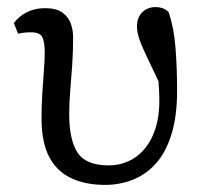

<svg xmlns="http://www.w3.org/2000/svg" viewBox="-20 -508 564 541"><path d="M276 13Q220 13 179.5 -6.5Q139 -26 118 -67Q97 -108 97 -175Q97 -207 99 -241.5Q101 -276 103.5 -307Q106 -338 106 -361Q106 -389 99.5 -403Q93 -417 67 -417Q58 -417 48.5 -416Q39 -415 31 -413L19 -443Q33 -462 55.5 -473.5Q78 -485 107 -485Q139 -485 156 -472.5Q173 -460 179.5 -441.5Q186 -423 186 -403Q186 -363 183.5 -325.5Q181 -288 178 -253.5Q175 -219 175 -186Q175 -114 198.5 -78Q222 -42 286 -42Q327 -42 359.5 -63.5Q392 -85 410.5 -126Q429 -167 429 -225Q429 -243 427.5 -264.5Q426 -286 424 -314H442V-247Q411 -312 394.5 -346.5Q378 -381 372 -399.5Q366 -418 366 -433Q366 -459 381 -473.5Q396 -488 418 -488Q430 -488 439 -484.5Q448 -481 455 -474Q470 -431 474.5 -373.5Q479 -316 479 -253Q479 -180 463 -129Q447 -78 419 -47Q391 -16 354 -1.5Q317 13 276 13Z"/></svg>

Font: Source Serif 4 Variable
Style: Regular
Weight: 400
Designer: Frank Grießhammer
Foundry: Adobe
Version: Version 4.005;hotconv 1.1.0;makeotfexe 2.6.0